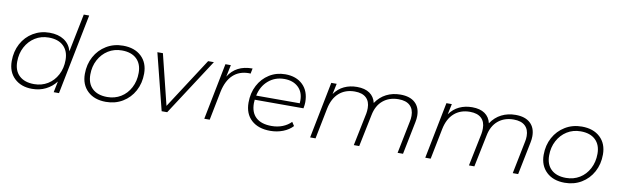

<svg xmlns="http://www.w3.org/2000/svg" viewBox="-44 -1143 5176 1606"><g transform="rotate(10 2544.0 -339.5)"><path d="M613 -683 477 0H432L451 -94Q416 -48 364 -22Q312 4 248 4Q155 4 98 -50Q41 -104 41 -196Q41 -278 76 -343.5Q111 -409 173.5 -446.5Q236 -484 313 -484Q387 -484 436 -452Q485 -420 502 -360L567 -683ZM483 -282Q483 -358 438.5 -400.5Q394 -443 313 -443Q248 -443 197 -411Q146 -379 116.5 -323.5Q87 -268 87 -199Q87 -122 132 -80Q177 -38 258 -38Q322 -38 373 -69Q424 -100 453.5 -156Q483 -212 483 -282Z M662 -196Q662 -278 697.5 -343Q733 -408 795.5 -446Q858 -484 937 -484Q1035 -484 1092.5 -430Q1150 -376 1150 -284Q1150 -202 1114.5 -136.5Q1079 -71 1016.5 -33.5Q954 4 875 4Q777 4 719.5 -50.5Q662 -105 662 -196ZM1104 -282Q1104 -358 1059.5 -400.5Q1015 -443 934 -443Q869 -443 818 -411Q767 -379 737.5 -323.5Q708 -268 708 -199Q708 -122 753 -80Q798 -38 879 -38Q943 -38 994 -69Q1045 -100 1074.5 -156Q1104 -212 1104 -282Z M1708 -480 1396 0H1349L1228 -480H1275L1381 -51L1659 -480Z M2036 -484 2027 -439 2013 -440Q1931 -440 1878.5 -391Q1826 -342 1806 -247L1757 0H1711L1806 -480H1852L1831 -379Q1863 -431 1913.5 -457.5Q1964 -484 2036 -484Z M2099 -230Q2097 -210 2097 -200Q2097 -121 2142.5 -79.5Q2188 -38 2275 -38Q2326 -38 2368.5 -55Q2411 -72 2440 -102L2461 -70Q2429 -35 2378.5 -15.5Q2328 4 2271 4Q2169 4 2110.5 -49.5Q2052 -103 2052 -198Q2052 -279 2086 -344Q2120 -409 2180 -446.5Q2240 -484 2315 -484Q2408 -484 2463.5 -430.5Q2519 -377 2519 -283Q2519 -261 2513 -230ZM2105 -266H2475Q2476 -274 2476 -290Q2476 -362 2431.5 -403Q2387 -444 2314 -444Q2235 -444 2178.5 -395.5Q2122 -347 2105 -266Z M3461 -332Q3461 -307 3455 -278L3399 0H3353L3409 -278Q3414 -299 3414 -325Q3414 -381 3381 -412Q3348 -443 3284 -443Q3205 -443 3152 -399Q3099 -355 3083 -272L3027 0H2981L3038 -278Q3042 -299 3042 -325Q3042 -381 3009 -412Q2976 -443 2912 -443Q2832 -443 2779 -396.5Q2726 -350 2708 -261L2656 0H2610L2705 -480H2751L2732 -390Q2766 -438 2815 -461Q2864 -484 2924 -484Q2991 -484 3031.5 -456Q3072 -428 3084 -376Q3120 -430 3173.5 -457Q3227 -484 3293 -484Q3374 -484 3417.5 -444Q3461 -404 3461 -332Z M4439 -332Q4439 -307 4433 -278L4377 0H4331L4387 -278Q4392 -299 4392 -325Q4392 -381 4359 -412Q4326 -443 4262 -443Q4183 -443 4130 -399Q4077 -355 4061 -272L4005 0H3959L4016 -278Q4020 -299 4020 -325Q4020 -381 3987 -412Q3954 -443 3890 -443Q3810 -443 3757 -396.5Q3704 -350 3686 -261L3634 0H3588L3683 -480H3729L3710 -390Q3744 -438 3793 -461Q3842 -484 3902 -484Q3969 -484 4009.5 -456Q4050 -428 4062 -376Q4098 -430 4151.5 -457Q4205 -484 4271 -484Q4352 -484 4395.5 -444Q4439 -404 4439 -332Z M4559 -196Q4559 -278 4594.5 -343Q4630 -408 4692.5 -446Q4755 -484 4834 -484Q4932 -484 4989.5 -430Q5047 -376 5047 -284Q5047 -202 5011.5 -136.5Q4976 -71 4913.5 -33.5Q4851 4 4772 4Q4674 4 4616.5 -50.5Q4559 -105 4559 -196ZM5001 -282Q5001 -358 4956.5 -400.5Q4912 -443 4831 -443Q4766 -443 4715 -411Q4664 -379 4634.5 -323.5Q4605 -268 4605 -199Q4605 -122 4650 -80Q4695 -38 4776 -38Q4840 -38 4891 -69Q4942 -100 4971.5 -156Q5001 -212 5001 -282Z"/></g></svg>

Font: Montserrat Ace
Style: Light Italic
Weight: 300
Italic angle: -11.3°
Designer: Julieta Ulanovsky
Foundry: Julieta Ulanovsky
Version: Version 1